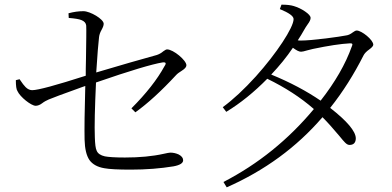

<svg xmlns="http://www.w3.org/2000/svg" viewBox="-20 -777 1684 824"><path d="M541 -49C608 -49 669 -54 724 -63C752 -68 766 -77 766 -89C766 -99 760 -107 747 -114C736 -119 724 -122 711 -122C706 -122 697 -120 683 -117C634 -106 578 -101 516 -101C474 -101 445 -103 430 -106C412 -110 400 -118 395 -130C390 -140 388 -159 387 -188C385 -236 387 -314 392 -423C539 -474 634 -502 677 -509C692 -511 695 -506 686 -493C655 -436 607 -375 544 -312L561 -295C614 -333 672 -386 735 -454C741 -461 750 -467 761 -474C774 -482 780 -490 780 -497C780 -518 724 -565 697 -565C693 -565 688 -562 681 -557C672 -549 662 -544 653 -541C584 -522 497 -497 393 -466C398 -543 402 -593 405 -617C406 -626 409 -637 416 -649C422 -660 425 -668 425 -675C425 -695 367 -729 338 -729C317 -729 296 -726 274 -720L275 -700C301 -698 319 -695 329 -691C342 -686 349 -678 350 -667C351 -648 350 -600 349 -525C348 -492 348 -468 348 -452C220 -411 143 -390 118 -390C109 -390 99 -394 90 -403C84 -409 75 -420 64 -437L48 -433C48 -409 50 -393 55 -386C66 -361 114 -323 133 -323C142 -323 152 -327 161 -334C170 -341 180 -346 189 -350C210 -359 249 -373 307 -394C325 -401 338 -405 346 -408C343 -301 342 -225 343 -178C344 -138 351 -109 364 -90C377 -72 398 -60 428 -55C449 -51 487 -49 541 -49Z M953 27C1116 -45 1253 -145 1364 -274C1386 -252 1410 -225 1436 -194C1448 -179 1456 -170 1461 -165C1468 -158 1474 -155 1480 -155C1498 -155 1507 -165 1507 -184C1506 -214 1470 -257 1397 -314C1452 -383 1499 -458 1540 -539C1544 -547 1552 -556 1565 -565C1576 -573 1582 -580 1582 -585C1582 -606 1532 -646 1511 -646C1506 -646 1501 -643 1494 -638C1485 -631 1475 -626 1466 -625C1449 -622 1420 -617 1378 -612C1329 -606 1293 -603 1272 -603C1267 -603 1262 -603 1258 -604C1268 -619 1277 -634 1286 -650C1289 -656 1294 -663 1300 -672C1309 -684 1313 -693 1313 -700C1313 -708 1305 -717 1289 -728C1273 -739 1257 -746 1241 -751C1228 -755 1211 -757 1188 -757L1181 -738C1220 -722 1240 -708 1240 -695C1240 -659 1167 -548 1078 -449C1028 -394 981 -350 936 -317L951 -297C1012 -334 1071 -382 1127 -439C1203 -402 1270 -359 1327 -309C1217 -177 1088 -73 939 4ZM1356 -345C1296 -386 1225 -424 1144 -457C1179 -494 1210 -532 1237 -572C1252 -561 1263 -555 1272 -555C1277 -555 1286 -557 1299 -561C1310 -564 1318 -566 1323 -567C1390 -581 1443 -589 1481 -591C1492 -592 1495 -588 1490 -578C1463 -502 1418 -424 1356 -345Z"/></svg>

Font: AllPunType Light
Style: Regular
Weight: 300
Version: 1.0